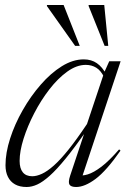

<svg xmlns="http://www.w3.org/2000/svg" viewBox="-20 -738 518 768"><path d="M260.5 -35 321.5 -218H327.5Q279.5 -149 243.2 -104.5Q207 -60 179 -35Q151 -10 129 0Q107 10 86.5 10Q59 10 40.2 -0.5Q21.5 -11 11.8 -30.5Q2 -50 2 -77Q2 -126.5 20.5 -184Q39 -241.5 70.8 -297.2Q102.5 -353 142.8 -399.2Q183 -445.5 227.2 -473Q271.5 -500.5 315 -500.5Q345.5 -500.5 367.5 -485.2Q389.5 -470 405.5 -439.5L397 -428Q383.5 -456 365 -467.2Q346.5 -478.5 323 -478.5Q286.5 -478.5 249 -451.5Q211.5 -424.5 177.5 -380.5Q143.5 -336.5 116.8 -284.8Q90 -233 74.2 -183Q58.5 -133 58.5 -94.5Q58.5 -64.5 71.2 -48.8Q84 -33 109 -33Q126.5 -33 147.8 -42.8Q169 -52.5 195 -75.5Q221 -98.5 253.8 -139.2Q286.5 -180 328 -242L397 -448.5L417 -493H462.5L304.5 -18.5L292 -37.5Q308 -33.5 331.2 -40.5Q354.5 -47.5 385.8 -71.2Q417 -95 456.5 -140.5L462 -135.5Q405.5 -54.5 362.2 -22.2Q319 10 284.5 10Q264 10 258 0.5Q252 -9 260.5 -35ZM299 -554.5H280.5L167.5 -714L168 -718H234.5ZM413 -554.5H398.5L334.5 -714V-718H397Z"/></svg>

Font: Newsreader 60pt Light
Style: Italic
Weight: 300
Italic angle: -17°
Designer: Hugues Gentile
Foundry: Production Type
Version: Version 1.003